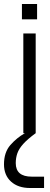

<svg xmlns="http://www.w3.org/2000/svg" viewBox="-63 -668 253 963"><path d="M47 -648H123V-571H47ZM116 0Q75 30 53.5 54Q32 78 24 101Q16 124 16 150Q16 218 96 218H158V275H88Q28 275 -7.5 243Q-43 211 -43 156Q-43 96 -11 59.5Q21 23 62 0H54V-500H116Z"/></svg>

Font: Overused Grotesk Book
Style: Regular
Weight: 350
Version: Version 0.003